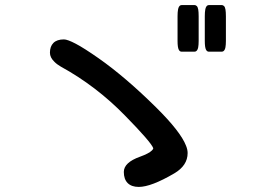

<svg xmlns="http://www.w3.org/2000/svg" viewBox="-20 -775 1040 764"><path d="M234.4 -618.2Q248.5 -618.2 281.2 -601.1Q314 -584 372.6 -543Q478.5 -468.8 601.6 -347.2Q698.7 -251 720.2 -195.3Q726.6 -179.7 726.6 -166Q726.6 -116.2 673.3 -85Q581.5 -31.2 532.2 -31.2Q503.4 -31.2 488 -46.6Q472.7 -62 472.7 -90.8Q472.7 -128.4 537.1 -151.4Q572.3 -164.1 584.5 -176.3Q589.8 -181.2 589.8 -185.5Q580.6 -210 477.1 -315.4Q362.8 -432.6 222.2 -509.8Q206.1 -519 195.8 -529.8Q178.7 -546.4 178.7 -565.4Q178.7 -590.3 192.6 -604.2Q206.5 -618.2 234.4 -618.2ZM686.5 -710Q686.5 -727.1 688.5 -737.3Q690.9 -750.5 698.2 -753.9Q700.7 -754.9 703.1 -754.9H753.9Q758.8 -754.9 762.9 -751Q767.1 -747.1 768.8 -737.1Q770.5 -727.1 770.5 -710V-612.3Q770.5 -596.2 768.6 -586.4Q766.1 -573.7 758.8 -570.3Q756.3 -569.3 753.9 -569.3H703.1Q695.3 -569.3 691.4 -577.1Q686.5 -586.4 686.5 -612.3ZM794.9 -710Q794.9 -727.1 796.9 -737.3Q799.3 -750.5 806.6 -753.9Q809.1 -754.9 811.5 -754.9H862.3Q867.2 -754.9 871.3 -751Q875.5 -747.1 877.2 -737.1Q878.9 -727.1 878.9 -710V-612.3Q878.9 -596.2 877 -586.4Q874.5 -573.7 867.2 -570.3Q864.7 -569.3 862.3 -569.3H811.5Q803.7 -569.3 799.8 -577.1Q794.9 -586.4 794.9 -612.3Z"/></svg>

Font: YuPearl-SemiBold
Style: SemiBold
Weight: 600
Designer: Max Yao
Foundry: Max-Everyday
Version: Version 1.011; ttfautohint (v1.8.3)